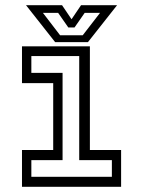

<svg xmlns="http://www.w3.org/2000/svg" viewBox="-20 -718 550 738"><path d="M64.5 0V-141.5H184.5V-398.5H64.5V-540H325.5V-141.5H445.5V0ZM100.5 -38.5H410V-102.5H284.5V-502.5H100.5V-438H220.5V-102.5H100.5ZM192 -556 80 -698H218.5L255 -644L291.5 -698H430L318 -556ZM211 -582.5H298L364.5 -668.5H305.5L266.5 -612.5H242.5L203.5 -668.5H145Z"/></svg>

Font: Tourney Expanded
Style: Regular
Weight: 400
Width: 7
Designer: Tyler Finck
Foundry: Etcetera Type Co
Version: Version 1.010; ttfautohint (v1.8.3)